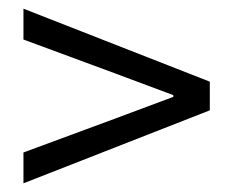

<svg xmlns="http://www.w3.org/2000/svg" viewBox="-20 -553 537 442"><path d="M34 -131V-202L245 -280L379 -330V-334L245 -384L34 -462V-533L463 -365V-299Z"/></svg>

Font: Processing Sans Pro
Style: Regular
Weight: 400
Designer: Paul D. Hunt
Foundry: Adobe Systems Incorporated
Version: Version 2.020;PS 2.000;hotconv 1.0.86;makeotf.lib2.5.63406